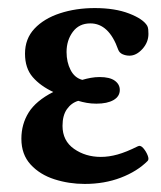

<svg xmlns="http://www.w3.org/2000/svg" viewBox="-20 -445 400 476"><path d="M190 11Q151 11 115 -0.5Q79 -12 56 -37Q33 -62 33 -101Q33 -137 51 -166Q69 -195 112 -217Q80 -232 61 -254Q42 -276 42 -312Q42 -349 65.5 -374Q89 -399 128.5 -412Q168 -425 215 -425Q265 -425 300 -411.5Q335 -398 345 -381Q347 -377 347.5 -372Q348 -367 348 -361Q348 -340 333 -323.5Q318 -307 301 -307Q292 -307 284 -310.5Q276 -314 273 -322Q250 -387 204 -387Q176 -387 160.5 -366Q145 -345 145 -316Q145 -291 155 -271.5Q165 -252 184 -247Q194 -250 205 -252Q216 -254 227 -254Q252 -254 264.5 -245Q277 -236 277 -222Q277 -206 261.5 -197Q246 -188 219 -188Q206 -188 195 -190Q184 -192 174 -195Q157 -190 146 -174.5Q135 -159 135 -133Q135 -96 163.5 -76Q192 -56 230 -56Q250 -56 271.5 -62Q293 -68 321 -82Q328 -86 335 -78Q342 -70 346 -60Q350 -50 346 -46Q320 -20 279.5 -4.5Q239 11 190 11Z"/></svg>

Font: Junicode
Style: Bold
Weight: 700
Designer: Peter S. Baker
Version: Version 2.100; ttfautohint (v1.8.4)